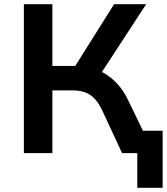

<svg xmlns="http://www.w3.org/2000/svg" viewBox="-20 -725 790 909"><path d="M630 164V0H578V-106H750V164ZM93 0V-705H228V-413H347L322 -390L520 -705H672L450 -365L391 -407Q435 -400 470.5 -380Q506 -360 535.5 -328Q565 -296 586 -252L708 0H558L464 -202Q441 -252 408.5 -274.5Q376 -297 325 -297H228V0Z"/></svg>

Font: Nunito Sans 8pt
Style: Bold
Weight: 700
Version: Version 3.101;gftools[0.9.27]